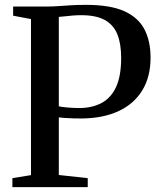

<svg xmlns="http://www.w3.org/2000/svg" viewBox="-20 -770 660 790"><path d="M107.5 -49.5V-691.5L34 -705.5V-743H166.5Q195.5 -743 219.5 -744.8Q243.5 -746.5 270.2 -748.2Q297 -750 334 -750Q434 -750 491.8 -723.8Q549.5 -697.5 574.5 -649Q599.5 -600.5 599.5 -533Q599.5 -453.5 565.2 -397.8Q531 -342 467.2 -312.5Q403.5 -283 314.5 -282.5Q299.5 -282.5 280 -283Q260.5 -283.5 244.2 -284.8Q228 -286 222 -287V-50L341 -37V0H31V-37ZM222 -332.5Q235.5 -329.5 259.2 -327.5Q283 -325.5 310.5 -325.5Q361.5 -326.5 399.2 -347Q437 -367.5 457.8 -412.5Q478.5 -457.5 478.5 -532Q478.5 -590 462.8 -629Q447 -668 411 -687.8Q375 -707.5 314.5 -707.5Q295.5 -707.5 278.2 -706Q261 -704.5 247 -702.8Q233 -701 222 -700.5Z"/></svg>

Font: Merriweather 72pt Medium
Style: Regular
Weight: 500
Version: Version 2.100